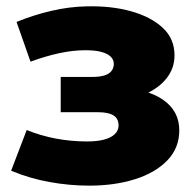

<svg xmlns="http://www.w3.org/2000/svg" viewBox="-20 -573 612 604"><path d="M261 11Q340 11 404 -9Q468 -29 506 -68Q544 -107 544 -163Q544 -224 492.5 -259.5Q441 -295 352 -295L348 -260Q399 -260 440 -278.5Q481 -297 505 -328Q529 -359 529 -399Q529 -451 492 -485.5Q455 -520 392.5 -537.5Q330 -555 252 -553Q198 -552 142 -539Q86 -526 32 -504L76 -379Q122 -396 165.5 -405.5Q209 -415 249 -415Q280 -415 299.5 -409.5Q319 -404 328.5 -394.5Q338 -385 338 -372Q338 -359 330.5 -349.5Q323 -340 308 -335.5Q293 -331 271 -331H171V-220H288Q321 -220 337 -210Q353 -200 353 -178Q353 -162 340.5 -150.5Q328 -139 306 -133.5Q284 -128 254 -128Q204 -128 156 -137Q108 -146 64 -164L15 -36Q72 -12 135 -0.5Q198 11 261 11Z"/></svg>

Font: MOST Montserrat ExtraBold
Style: Regular
Weight: 800
Designer: Julieta Ulanovsky
Foundry: Julieta Ulanovsky
Version: Version 8.000;March 11, 2024;FontCreator 15.0.0.2926 64-bit